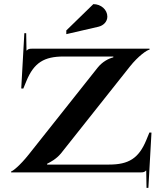

<svg xmlns="http://www.w3.org/2000/svg" viewBox="-20 -836 810 931"><path d="M301.5 -670.4 457.5 -706.4C482.5 -712.3 500.5 -731.7 500.5 -755.4C500.5 -788.9 470.1 -816 432.6 -816L301.5 -688.4ZM34 0H661C677 0 681 -2 688 -9H689L690.5 75H699.5L714.5 -193L704.5 -193.5L689.5 -157C652.7 -67.5 603 -38 509 -38H208.5V-42C222.5 -49 252.3 -64 275.5 -92L609.5 -513C650 -564.1 694 -595 705 -595V-600H136.5C120.5 -600 116.5 -598 109.5 -591H108.5L107 -675H98L83 -407L93 -406.5L108 -443C144.8 -532.5 194.5 -562 288.5 -562H529.5V-558C506 -552 476.6 -536.8 453.5 -508L119.5 -87C77.1 -33.6 41 -5 34 -5Z"/></svg>

Font: Prida01
Style: Black
Weight: 900
Designer: gluk
Foundry: gluk
Version: Version 00.072